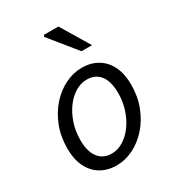

<svg xmlns="http://www.w3.org/2000/svg" viewBox="-180 -841 873 959"><g transform="rotate(-30 257.0 -361.5)"><path d="M212.1 12Q159 12 120.1 -11.5Q81.1 -34.9 59.8 -78.8Q38.6 -122.6 38.6 -183.4Q38.6 -252.6 60.9 -309.9Q83.2 -367.3 120.7 -409.4Q158.3 -451.6 205.3 -474.8Q252.3 -498.1 301.2 -498.1Q354.2 -498.1 393.2 -474.6Q432.2 -451.2 453.4 -407.3Q474.6 -363.5 474.6 -302.7Q474.6 -233.5 452.3 -176.2Q430 -118.8 392.5 -76.7Q355 -34.5 308 -11.3Q260.9 12 212.1 12ZM220 -51.5Q254 -51.5 285.6 -70.9Q317.3 -90.3 342.3 -124.1Q367.4 -158 382.3 -202.7Q397.3 -247.5 397.3 -298.2Q397.3 -364.6 370.5 -399.6Q343.8 -434.6 293.3 -434.6Q259.9 -434.6 227.9 -415.4Q196 -396.2 170.9 -362.3Q145.9 -328.5 130.9 -283.7Q116 -239 116 -187.9Q116 -122.4 142.9 -87Q169.9 -51.5 220 -51.5ZM343.1 -570 216.9 -725.6 221.8 -734.7H304.6L403.7 -570Z"/></g></svg>

Font: Source Sans 3
Style: Italic
Weight: 200
Italic angle: -11°
Designer: Paul D. Hunt
Foundry: Adobe
Version: Version 3.046;hotconv 1.0.118;makeotfexe 2.5.65603